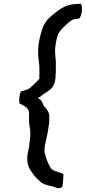

<svg xmlns="http://www.w3.org/2000/svg" viewBox="-20 -791 449 1005"><path d="M81 -251C96 -243 112 -234 122 -225C129 -218 133 -209 132 -196V-180C131 -154 134 -130 138 -111C140 -88 138 -63 134 -40C133 -24 129 -7 126 7C118 48 125 80 141 102C153 121 166 139 184 153C200 172 224 179 257 185C267 188 275 194 288 194C296 195 303 190 307 185C310 163 312 141 312 120C303 116 292 111 283 109C272 106 265 104 257 99C250 95 246 89 242 82C229 61 221 36 214 9C208 -22 226 -67 233 -118L238 -153V-178C239 -205 223 -223 209 -237C205 -243 203 -254 199 -260C194 -268 186 -272 178 -279C193 -283 198 -291 208 -299C236 -316 263 -330 269 -372C270 -382 272 -392 271 -403L272 -405C273 -431 272 -453 272 -472C271 -495 266 -520 269 -541L272 -563C273 -574 275 -579 278 -592C286 -629 313 -648 331 -666C341 -675 360 -692 379 -692C381 -693 384 -693 387 -693C389 -693 392 -694 395 -694C410 -713 413 -752 404 -771C389 -771 375 -770 364 -769C317 -764 287 -738 258 -715C237 -699 224 -686 210 -660C198 -636 189 -601 183 -565L181 -550C177 -517 181 -486 185 -456C187 -438 186 -407 186 -386C186 -385 187 -382 187 -381C176 -364 157 -350 143 -336C130 -321 109 -319 89 -312C81 -292 80 -271 81 -251Z"/></svg>

Font: Hussar Pisanka
Style: Kur
Weight: 400
Designer: Robert Jablonski
Foundry: Cannot Into Space Fonts
Version: Version 1.070